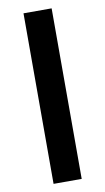

<svg xmlns="http://www.w3.org/2000/svg" viewBox="-90 -844 487 887"><g transform="rotate(-10 153.0 -400.0)"><path d="M87 -800H219V0H87Z"/></g></svg>

Font: MartelSansBold
Style: Bold
Weight: 700
Designer: Dan Reynolds and Mathieu Réguer
Foundry: Dan Reynolds and Mathieu Réguer
Version: Version 1.002; ttfautohint (v1.1) -l 5 -r 5 -G 72 -x 0 -D la